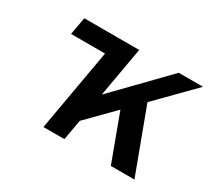

<svg xmlns="http://www.w3.org/2000/svg" viewBox="-107 -684 932 856"><g transform="rotate(30 359.0 -255.5)"><path d="M91 -421 107.5 -511H317.5L301 -421ZM280.5 -66 303 -212 593.5 -511H718.5ZM192 0 282 -511H390L300 0ZM539 0 434.5 -282 521.5 -373 660.5 0Z"/></g></svg>

Font: Overpass SemiBold
Style: Italic
Weight: 600
Italic angle: -10°
Designer: Delve Withrington, Dave Bailey, Thomas Jockin
Foundry: Delve Fonts LLC
Version: Version 4.000